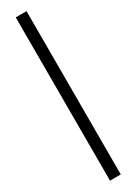

<svg xmlns="http://www.w3.org/2000/svg" viewBox="-271 -819 746 1049"><g transform="rotate(-30 102.0 -295.0)"><path d="M68 220H136V-810H68Z"/></g></svg>

Font: Aspekta 350
Style: Regular
Weight: 350
Designer: Ivo Dolenc
Version: Version 2.000